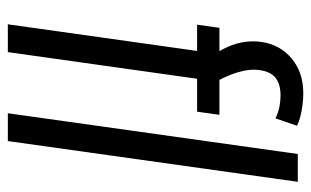

<svg xmlns="http://www.w3.org/2000/svg" viewBox="-172 -622 794 490"><g transform="rotate(90 225.0 -377.0)"><path d="M110 -483H43L51 -540H145L123 -520Q109 -540 99.5 -561.5Q90 -583 87 -604.5Q84 -626 87 -647Q94 -695 129.5 -724.5Q165 -754 218 -754Q233 -754 248.5 -752Q264 -750 277.5 -746.5Q291 -743 301 -738L282 -683Q268 -690 253 -693Q238 -696 224 -696Q195 -696 179 -683.5Q163 -671 159 -643Q155 -617 165.5 -583.5Q176 -550 198 -516L152 -540H273L265 -483H181L113 0H42ZM444 -740 340 0H269L373 -740Z"/></g></svg>

Font: Pathway Extreme Condensed Light
Style: Italic
Weight: 300
Width: 3
Italic angle: -8°
Version: Version 1.001;gftools[0.9.26]